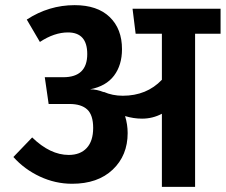

<svg xmlns="http://www.w3.org/2000/svg" viewBox="-20 -726 877 746"><path d="M837 -692V-595H738V0H609V-284Q573 -265 532 -265Q499 -265 466 -275Q476 -242 476 -209Q476 -122 418 -67Q360 -12 260 -12Q195 -12 135 -40Q75 -68 32 -116L105 -192Q175 -124 247 -124Q292 -124 317 -151Q342 -178 342 -229Q342 -279 319 -300.5Q296 -322 250 -322H169L154 -426H226Q319 -426 319 -516Q319 -600 244 -600Q191 -600 135 -563L84 -650Q170 -706 270 -706Q358 -706 406 -660Q454 -614 454 -535Q454 -473 423 -432Q392 -391 330 -379Q356 -379 383 -368V-369Q417 -354 457 -354Q550 -354 609 -416V-595H507L495 -692Z"/></svg>

Font: FiraGO SemiBold
Style: Regular
Weight: 600
Designer: bBox Type
Foundry: bBox Type GmbH
Version: Version 1.001;PS 001.001;hotconv 1.0.88;makeotf.lib2.5.64775